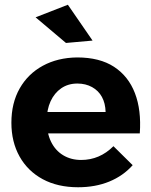

<svg xmlns="http://www.w3.org/2000/svg" viewBox="-20 -784 637 809"><path d="M425 -312Q424 -349 409.5 -375.5Q395 -402 368 -417Q341 -432 306 -432Q267 -432 238 -412Q209 -392 193 -357Q177 -322 177 -276Q177 -224 195 -187Q213 -150 246 -130Q279 -110 322 -110Q400 -110 458 -168L539 -88Q499 -43 440.5 -19Q382 5 309 5Q223 5 160 -29Q97 -63 62.5 -124.5Q28 -186 28 -267Q28 -350 63 -411.5Q98 -473 160.5 -507Q223 -541 305 -542Q400 -542 460.5 -502.5Q521 -463 548.5 -391.5Q576 -320 569 -222H155V-312ZM266 -764 370 -613 258 -603 130 -711Z"/></svg>

Font: Alexandria SemiBold
Style: Regular
Weight: 600
Designer: Mohamed Gaber
Foundry: Kief Type Foundry
Version: Version 5.100